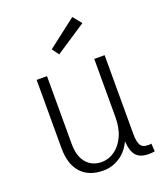

<svg xmlns="http://www.w3.org/2000/svg" viewBox="-150 -919 875 1027"><g transform="rotate(-20 287.5 -405.5)"><path d="M421 -121H431Q407 -56 361 -23.5Q315 9 261 9Q179 9 134.5 -40Q90 -89 90 -179V-569H149V-183Q149 -113 181.5 -75Q214 -37 268 -37Q308 -37 342 -61Q376 -85 397 -130Q418 -175 418 -240V-569H477V-121Q477 -79 488 -58Q499 -37 533 -37Q537 -37 541.5 -37.5Q546 -38 550 -39L553 6Q544 8 535.5 8.5Q527 9 519 9Q465 9 443 -22Q421 -53 421 -121ZM250 -656 222 -695 384 -820 424 -771Z"/></g></svg>

Font: Yaldevi ExtraLight Light
Style: Regular
Weight: 300
Version: Version 1.100